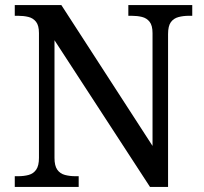

<svg xmlns="http://www.w3.org/2000/svg" viewBox="-20 -734 803 754"><path d="M38 0V-42H51Q74 -42 92.5 -47Q111 -52 122 -67.5Q133 -83 133 -114V-604Q133 -634 121.5 -648.5Q110 -663 91.5 -667.5Q73 -672 51 -672H38V-714H221L579 -161V-604Q579 -634 567.5 -648.5Q556 -663 537.5 -667.5Q519 -672 497 -672H484V-714H735V-672H722Q700 -672 681 -667Q662 -662 651 -647Q640 -632 640 -600V0H569L194 -576V-114Q194 -83 205 -67.5Q216 -52 235 -47Q254 -42 276 -42H289V0Z"/></svg>

Font: Noto Serif Tamil
Style: Regular
Weight: 400
Designer: Indian Type Foundry, Tom Grace, and the Monotype Design Team
Foundry: Monotype Imaging Inc.
Version: Version 2.003